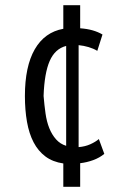

<svg xmlns="http://www.w3.org/2000/svg" viewBox="-20 -620 490 740"><path d="M382 -27Q364 -12 339.5 -3Q315 6 289 9V100H224V10Q183 4 155 -17Q127 -38 109.5 -71.5Q92 -105 84 -150.5Q76 -196 76 -250Q76 -364 114 -430Q152 -496 224 -509V-600H289V-511Q316 -509 337 -503Q358 -497 375 -487L355 -424Q340 -433 321.5 -438.5Q303 -444 283 -446V-53Q308 -55 328 -64Q348 -73 361 -84ZM148 -250Q151 -214 155.5 -182.5Q160 -151 170 -126Q180 -101 196 -83Q212 -65 235 -58V-443Q192 -432 171.5 -385Q151 -338 148 -250Z"/></svg>

Font: PT Sans Narrow
Style: Regular
Weight: 400
Width: 3
Designer: A.Korolkova, O.Umpeleva, V.Yefimov
Foundry: ParaType Ltd
Version: Version 2.003W OFL